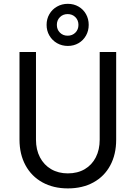

<svg xmlns="http://www.w3.org/2000/svg" viewBox="-20 -997 724 1024"><path d="M84 -252V-719.7H171.9V-252Q171.9 -198.7 193.1 -158Q214.4 -117.2 252.9 -94.7Q291.5 -72.3 341.8 -72.3Q393.6 -72.3 431.9 -94.7Q470.2 -117.2 491 -158Q511.7 -198.7 511.7 -252V-719.7H599.6V-252Q599.6 -173.8 568.1 -115Q536.6 -56.2 478.3 -24.2Q419.9 7.8 341.8 7.8Q264.6 7.8 206.3 -24.4Q147.9 -56.6 116 -115.5Q84 -174.3 84 -252ZM228.5 -864.3Q228.5 -896 243.4 -921.6Q258.3 -947.3 284.2 -961.9Q310.1 -976.6 341.8 -976.6Q373.5 -976.6 398.9 -961.9Q424.3 -947.3 438.7 -921.6Q453.1 -896 453.1 -864.3Q453.1 -833 438.7 -807.4Q424.3 -781.7 398.9 -766.8Q373.5 -752 341.8 -752Q310.1 -752 284.2 -766.8Q258.3 -781.7 243.4 -807.4Q228.5 -833 228.5 -864.3ZM398.4 -864.3Q398.4 -889.2 382.1 -905.5Q365.7 -921.9 340.8 -921.9Q315.9 -921.9 299.6 -905.5Q283.2 -889.2 283.2 -864.3Q283.2 -839.4 299.6 -823Q315.9 -806.6 340.8 -806.6Q365.7 -806.6 382.1 -823Q398.4 -839.4 398.4 -864.3Z"/></svg>

Font: Reddit Sans Vanilla
Style: Regular
Weight: 400
Designer: Stephen Hutchings
Foundry: Reddit
Version: Version 1.013